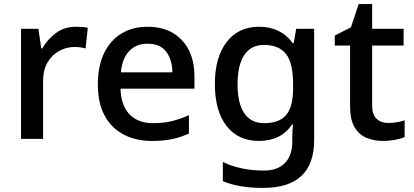

<svg xmlns="http://www.w3.org/2000/svg" viewBox="-20 -680 2026 940"><path d="M351 -549Q365 -549 381.5 -548Q398 -547 410 -544L399 -443Q373 -450 345 -450Q305 -450 269.5 -430.5Q234 -411 212.5 -374Q191 -337 191 -283V0H83V-539H168L182 -443H187Q212 -487 253.5 -518Q295 -549 351 -549Z M703 -549Q809 -549 870.5 -483.5Q932 -418 932 -305V-246H570Q572 -165 613.5 -121Q655 -77 729 -77Q781 -77 821.5 -87Q862 -97 905 -116V-26Q864 -8 823 1Q782 10 724 10Q646 10 586 -21Q526 -52 492.5 -113.5Q459 -175 459 -266Q459 -356 489.5 -419.5Q520 -483 575 -516Q630 -549 703 -549ZM702 -466Q646 -466 612 -429.5Q578 -393 572 -326H824Q823 -388 793.5 -427Q764 -466 702 -466Z M1248 -549Q1355 -549 1413 -469H1418L1430 -539H1518V6Q1518 122 1456 181Q1394 240 1267 240Q1209 240 1160.5 232Q1112 224 1071 207V113Q1157 155 1274 155Q1339 155 1375 118Q1411 81 1411 13V-5Q1411 -18 1412 -39Q1413 -60 1414 -71H1410Q1382 -29 1341 -9.5Q1300 10 1248 10Q1146 10 1089 -63.5Q1032 -137 1032 -269Q1032 -399 1089.5 -474Q1147 -549 1248 -549ZM1272 -460Q1209 -460 1176 -410.5Q1143 -361 1143 -267Q1143 -174 1176 -125.5Q1209 -77 1274 -77Q1347 -77 1381 -117Q1415 -157 1415 -248V-268Q1415 -371 1380.5 -415.5Q1346 -460 1272 -460Z M1880 -78Q1901 -78 1923 -81.5Q1945 -85 1961 -91V-9Q1944 -1 1914.5 4.5Q1885 10 1855 10Q1811 10 1774.5 -5Q1738 -20 1716 -57Q1694 -94 1694 -161V-457H1619V-506L1698 -546L1736 -660H1802V-539H1956V-457H1802V-162Q1802 -119 1823.5 -98.5Q1845 -78 1880 -78Z"/></svg>

Font: Noto Kufi Arabic Medium
Style: Regular
Weight: 500
Designer: Monotype Design Team, David Williams, Khaled Hosny
Foundry: Google LLC
Version: Version 2.109; ttfautohint (v1.8.4.7-5d5b)